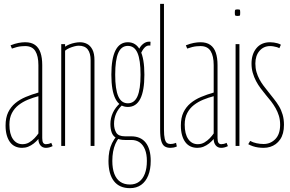

<svg xmlns="http://www.w3.org/2000/svg" viewBox="-20 -760 1512 1000"><path d="M9 -106Q9 -147 22.5 -175Q36 -203 59.5 -222.5Q83 -242 114 -255Q145 -268 180 -278V-421Q180 -468 164 -494Q148 -520 111 -520Q102 -520 91 -519Q80 -518 68 -515Q56 -512 42 -507L35 -524Q58 -533 76.5 -536.5Q95 -540 111 -540Q143 -540 162.5 -526Q182 -512 191 -485.5Q200 -459 200 -421V-41Q200 -23 205 -16Q210 -9 219 -9Q225 -9 232 -10.5Q239 -12 247 -16L254 1Q244 6 235.5 8Q227 10 219 10Q201 10 190.5 -3Q180 -16 180 -36Q169 -23 155.5 -12.5Q142 -2 127 4Q112 10 95 10Q75 10 59 2.5Q43 -5 32 -20Q21 -35 15 -56.5Q9 -78 9 -106ZM29 -111Q29 -62 47.5 -35.5Q66 -9 97 -9Q116 -9 131.5 -18Q147 -27 159.5 -40Q172 -53 180 -65V-259Q153 -252 126 -241Q99 -230 77 -213Q55 -196 42 -171Q29 -146 29 -111Z M299 0V-530H319V-517Q329 -524 342 -529Q355 -534 369.5 -537Q384 -540 397 -540Q417 -540 434 -531Q451 -522 461.5 -501.5Q472 -481 472 -446V0H452V-446Q452 -483 437 -502.5Q422 -522 390 -522Q380 -522 367 -518.5Q354 -515 341 -509.5Q328 -504 319 -496V0Z M657 220Q602 220 573.5 183.5Q545 147 545 78Q545 51 549.5 28Q554 5 563.5 -14.5Q573 -34 588 -52L602 -45Q589 -29 581 -10.5Q573 8 569 30Q565 52 565 78Q565 118 575.5 145.5Q586 173 606.5 187Q627 201 657 201Q685 201 704.5 186.5Q724 172 734.5 144.5Q745 117 745 78Q745 44 735.5 19.5Q726 -5 708 -18Q690 -31 664 -31H631Q602 -31 585 -41.5Q568 -52 561.5 -70.5Q555 -89 555 -114Q555 -145 568 -173Q581 -201 606 -223L617 -213Q596 -194 585 -169Q574 -144 574 -115Q574 -88 585.5 -69Q597 -50 631 -50H663Q713 -50 739 -17Q765 16 765 78Q765 122 752 154Q739 186 715 203Q691 220 657 220ZM646 -203Q603 -203 581.5 -245Q560 -287 560 -371Q560 -455 581.5 -497.5Q603 -540 646 -540Q689 -540 710.5 -497.5Q732 -455 732 -371Q732 -287 710.5 -245Q689 -203 646 -203ZM646 -222Q680 -222 696 -258.5Q712 -295 712 -371Q712 -448 696 -484.5Q680 -521 646 -521Q612 -521 596 -484.5Q580 -448 580 -371Q580 -295 596 -258.5Q612 -222 646 -222ZM712 -479 702 -499Q710 -519 725 -531Q740 -543 756 -543Q761 -543 762 -543Q763 -543 764 -542L763 -522Q762 -523 761 -523Q760 -523 756 -523Q744 -523 733.5 -512.5Q723 -502 712 -479Z M834 -740V-85Q834 -54 838 -37.5Q842 -21 849.5 -15.5Q857 -10 868 -10Q873 -10 879.5 -11Q886 -12 897 -16L901 3Q892 7 883.5 8.5Q875 10 868 10Q850 10 838 2.5Q826 -5 820 -25.5Q814 -46 814 -85V-740Z M922 -106Q922 -147 935.5 -175Q949 -203 972.5 -222.5Q996 -242 1027 -255Q1058 -268 1093 -278V-421Q1093 -468 1077 -494Q1061 -520 1024 -520Q1015 -520 1004 -519Q993 -518 981 -515Q969 -512 955 -507L948 -524Q971 -533 989.5 -536.5Q1008 -540 1024 -540Q1056 -540 1075.5 -526Q1095 -512 1104 -485.5Q1113 -459 1113 -421V-41Q1113 -23 1118 -16Q1123 -9 1132 -9Q1138 -9 1145 -10.5Q1152 -12 1160 -16L1167 1Q1157 6 1148.5 8Q1140 10 1132 10Q1114 10 1103.5 -3Q1093 -16 1093 -36Q1082 -23 1068.5 -12.5Q1055 -2 1040 4Q1025 10 1008 10Q988 10 972 2.5Q956 -5 945 -20Q934 -35 928 -56.5Q922 -78 922 -106ZM942 -111Q942 -62 960.5 -35.5Q979 -9 1010 -9Q1029 -9 1044.5 -18Q1060 -27 1072.5 -40Q1085 -53 1093 -65V-259Q1066 -252 1039 -241Q1012 -230 990 -213Q968 -196 955 -171Q942 -146 942 -111Z M1217 -677Q1207 -677 1205 -679.5Q1203 -682 1203 -694Q1203 -706 1205 -708.5Q1207 -711 1217 -711Q1228 -711 1229.5 -708.5Q1231 -706 1231 -694Q1231 -682 1229.5 -679.5Q1228 -677 1217 -677ZM1207 0V-530H1227V0Z M1273 -9 1283 -26Q1290 -22 1298.5 -19Q1307 -16 1316 -14Q1325 -12 1334.5 -11Q1344 -10 1353 -10Q1389 -10 1414 -35.5Q1439 -61 1439 -110Q1439 -136 1432.5 -157Q1426 -178 1415.5 -196.5Q1405 -215 1392 -232Q1379 -249 1365 -265Q1351 -282 1337.5 -300Q1324 -318 1313.5 -338Q1303 -358 1296.5 -380.5Q1290 -403 1290 -429Q1290 -478 1315.5 -509Q1341 -540 1387 -540Q1397 -540 1406.5 -538.5Q1416 -537 1425.5 -534.5Q1435 -532 1443 -527L1435 -509Q1428 -513 1420 -515Q1412 -517 1404 -518.5Q1396 -520 1387 -520Q1353 -520 1331.5 -495Q1310 -470 1310 -429Q1310 -405 1316 -384.5Q1322 -364 1331.5 -346.5Q1341 -329 1353 -313Q1365 -297 1378 -281Q1392 -263 1406.5 -245Q1421 -227 1433 -207Q1445 -187 1452 -163Q1459 -139 1459 -110Q1459 -86 1454 -67Q1449 -48 1439 -33.5Q1429 -19 1416 -9.5Q1403 0 1387 5Q1371 10 1353 10Q1339 10 1324.5 8Q1310 6 1297 1.5Q1284 -3 1273 -9Z"/></svg>

Font: Georama ExtraCondensed Thin
Style: Regular
Weight: 100
Width: 2
Designer: Jean-Baptiste Levee
Foundry: Production Type
Version: Version 1.001